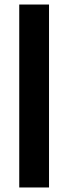

<svg xmlns="http://www.w3.org/2000/svg" viewBox="-20 -828 302 848"><path d="M65 0V-808H196.5V0Z"/></svg>

Font: Encode Sans SmBold
Style: Regular
Weight: 600
Designer: Multiple Designers
Foundry: Impallari Type
Version: Version 3.002; ttfautohint (v1.8.3) -l 8 -r 50 -G 200 -x 14 